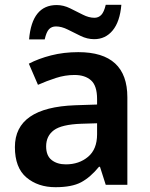

<svg xmlns="http://www.w3.org/2000/svg" viewBox="-20 -769 625 799"><path d="M306 -552Q510 -552 510 -364V0H420L396 -75H392Q356 -31 317.5 -10.5Q279 10 211 10Q138 10 90 -30.5Q42 -71 42 -157Q42 -322 293 -331L384 -334V-357Q384 -412 359 -434.5Q334 -457 290 -457Q251 -457 212.5 -444.5Q174 -432 138 -416L100 -504Q140 -525 192.5 -538.5Q245 -552 306 -552ZM318 -254Q236 -251 204 -227Q172 -203 172 -160Q172 -121 195 -103Q218 -85 254 -85Q309 -85 346.5 -116.5Q384 -148 384 -210V-256ZM101 -605Q113 -748 216 -748Q244 -748 271.5 -734.5Q299 -721 324.5 -708Q350 -695 373 -695Q390 -695 401.5 -707Q413 -719 420 -749H485Q479 -679 449 -642.5Q419 -606 372 -606Q343 -606 315.5 -619.5Q288 -633 262 -646Q236 -659 213 -659Q195 -659 184 -647.5Q173 -636 166 -605Z"/></svg>

Font: Noto Sans Meetei Mayek SemiBold
Style: Regular
Weight: 600
Designer: Monotype Design Team and Neelakash Kshetrimayum
Foundry: Monotype Imaging Inc.
Version: Version 2.002; ttfautohint (v1.8.4.7-5d5b)